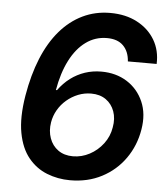

<svg xmlns="http://www.w3.org/2000/svg" viewBox="-53 -786 739 844"><g transform="rotate(5 316.5 -364.0)"><path d="M287.1 10.3Q232.9 10.3 184.8 -8.8Q136.7 -27.8 102.8 -69.3Q68.8 -110.8 56.2 -178.2Q43.5 -245.6 59.6 -343.3Q75.2 -436 105.2 -509.3Q135.3 -582.5 179 -633.3Q222.7 -684.1 278.3 -710.9Q334 -737.8 399.9 -737.8Q468.3 -737.8 519 -710.9Q569.8 -684.1 597.2 -637.9Q624.5 -591.8 622.1 -532.2H495.1Q492.2 -576.2 467 -601.3Q441.9 -626.5 395 -626.5Q343.3 -626.5 302 -596.4Q260.7 -566.4 232.4 -511Q204.1 -455.6 190.9 -379.4H195.8Q218.8 -411.1 247.8 -432.9Q276.9 -454.6 311 -466.1Q345.2 -477.5 383.3 -477.5Q448.2 -477.5 496.8 -446.8Q545.4 -416 568.8 -362.3Q592.3 -308.6 580.6 -239.3Q568.8 -167.5 528.8 -110.8Q488.8 -54.2 427 -22Q365.2 10.3 287.1 10.3ZM290.5 -95.7Q329.1 -95.7 364 -114.3Q398.9 -132.8 423.3 -165Q447.8 -197.3 454.1 -237.3Q461.4 -276.4 450 -308.3Q438.5 -340.3 412.1 -358.9Q385.7 -377.4 347.2 -377.4Q317.4 -377.4 289.8 -366.5Q262.2 -355.5 239.5 -336.2Q216.8 -316.9 201.9 -291.3Q187 -265.6 182.1 -236.3Q175.8 -198.2 187.3 -166Q198.7 -133.8 225.3 -114.7Q252 -95.7 290.5 -95.7Z"/></g></svg>

Font: Inter 17pt SemiBold
Style: Italic
Weight: 600
Italic angle: -9.3988°
Version: Version 4.001;git-66647c0bb